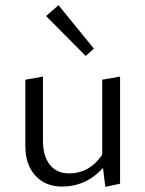

<svg xmlns="http://www.w3.org/2000/svg" viewBox="-20 -716 561 742"><path d="M343 -528 311 -500 158 -654 206 -696ZM375 -408 444 -420V-6L387 6L378 -67Q313 5 219 5Q156 5 117 -37Q78 -79 78 -151V-408L146 -420V-173Q146 -113 172.5 -79.5Q199 -46 247 -46Q326 -46 375 -118Z"/></svg>

Font: EauTestInfant
Style: Regular
Weight: 400
Designer: Christian Thalmann (Catharsis Fonts)
Version: Version 0.001;PS 000.001;hotconv 1.0.88;makeotf.lib2.5.64775